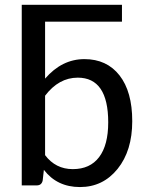

<svg xmlns="http://www.w3.org/2000/svg" viewBox="-20 -757 601 784"><path d="M421.9 -257.3Q421.9 -439.9 297.4 -439.9Q220.2 -439.9 164.1 -366.2V-123.5Q207 -66.4 277.3 -66.4Q347.7 -66.4 384.8 -115.5Q421.9 -164.6 421.9 -257.3ZM130.4 0H68.8V-737.3H478V-668.5H164.1V-436Q232.9 -515.6 324.7 -515.6Q416 -515.6 468 -449.2Q520 -382.8 520 -262.2Q520 -141.6 460.2 -67.4Q400.4 6.8 306.6 6.8Q212.9 6.8 159.2 -63.5L154.3 -20Q149.9 0 130.4 0Z"/></svg>

Font: Lato-Medium
Style: Regular
Weight: 500
Designer: Lukasz Dziedzic
Foundry: tyPoland Lukasz Dziedzic
Version: Version 2.006; 2014-01-15